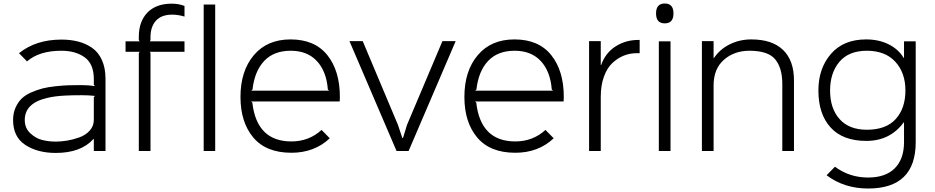

<svg xmlns="http://www.w3.org/2000/svg" viewBox="-20 -866 5361 1101"><path d="M518 -309 525 -316Q489 -320 451 -320Q390 -320 355 -318Q292 -315 249 -304Q122 -274 122 -178Q122 -131 154 -101.5Q186 -72 223 -63Q260 -54 300 -54Q330 -54 364 -59.5Q398 -65 434.5 -78Q471 -91 494.5 -117Q518 -143 518 -179ZM585 -414V0H518V-69H516Q444 11 300 11Q195 11 125 -35Q55 -81 55 -178Q55 -217 69 -248.5Q83 -280 104 -300.5Q125 -321 159 -336Q193 -351 224.5 -359Q256 -367 299 -371.5Q342 -376 373 -377Q404 -378 446 -378Q489 -378 525 -372L518 -379V-413Q518 -499 466 -537Q414 -575 332 -575Q205 -575 135 -514L89 -561Q186 -639 332 -639Q384 -639 427.5 -628Q471 -617 507.5 -592Q544 -567 564.5 -521.5Q585 -476 585 -414Z M1038 -629V-569H839L843 -562V0H776V-562L781 -569H700V-629H781L776 -636V-655Q776 -743 825.5 -794Q875 -845 965 -845Q1004 -845 1038 -832V-771Q1002 -782 967 -782Q906 -782 874.5 -747.5Q843 -713 843 -653V-636L839 -629Z M1214 -840V0H1148V-840Z M1421 -346H1867L1860 -353Q1852 -457 1797 -516Q1742 -575 1647 -575Q1550 -575 1495 -516.5Q1440 -458 1428 -353ZM1929 -310Q1929 -292 1928 -284H1420L1427 -278Q1452 -55 1651 -55Q1752 -55 1824 -121L1871 -73Q1783 10 1651 10Q1506 10 1432.5 -77.5Q1359 -165 1359 -310Q1359 -459 1435.5 -549.5Q1512 -640 1646 -640Q1785 -640 1857 -550Q1929 -460 1929 -310Z M2517 -630H2593L2323 0H2254L1984 -630H2060L2262 -150L2287 -75H2291L2314 -150Z M2705 -346H3151L3144 -353Q3136 -457 3081 -516Q3026 -575 2931 -575Q2834 -575 2779 -516.5Q2724 -458 2712 -353ZM3213 -310Q3213 -292 3212 -284H2704L2711 -278Q2736 -55 2935 -55Q3036 -55 3108 -121L3155 -73Q3067 10 2935 10Q2790 10 2716.5 -77.5Q2643 -165 2643 -310Q2643 -459 2719.5 -549.5Q2796 -640 2930 -640Q3069 -640 3141 -550Q3213 -460 3213 -310Z M3648 -637V-561H3631Q3592 -561 3557 -547Q3522 -533 3491.5 -504.5Q3461 -476 3443 -426Q3425 -376 3425 -311V0H3358V-630H3425V-493H3427Q3452 -563 3510 -600Q3568 -637 3641 -637Z M3825 -629V0H3758V-629ZM3792 -846Q3842 -846 3842 -789Q3842 -732 3792 -732Q3742 -732 3742 -789Q3742 -846 3792 -846Z M4533 -405V0H4466V-385Q4466 -476 4425.5 -525.5Q4385 -575 4278 -575Q4190 -575 4131 -523Q4072 -471 4072 -376V0H4005V-630H4072V-533H4074Q4107 -583 4164 -611.5Q4221 -640 4288 -640Q4408 -640 4470.5 -579.5Q4533 -519 4533 -405Z M4951 -575Q4847 -575 4793.5 -511.5Q4740 -448 4740 -347Q4740 -244 4794.5 -183Q4849 -122 4951 -122Q5061 -122 5116.5 -183.5Q5172 -245 5172 -347Q5172 -449 5114 -512Q5056 -575 4951 -575ZM5164 -629H5231V-51Q5231 215 4958 215Q4821 215 4720 139L4768 90Q4851 152 4958 152Q5058 152 5111 99Q5164 46 5164 -51V-164H5162Q5084 -58 4948 -58Q4813 -58 4743 -135Q4673 -212 4673 -347Q4673 -474 4745 -557Q4817 -640 4947 -640Q5019 -640 5075.5 -612Q5132 -584 5162 -534H5164Z"/></svg>

Font: Sinkin Sans 300 Light
Style: Regular
Weight: 300
Designer: Keith Bates
Foundry: K-Type
Version: Sinkin Sans (version 1.0)  by Keith Bates   •   © 2014   www